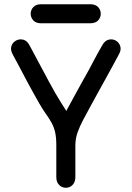

<svg xmlns="http://www.w3.org/2000/svg" viewBox="-20 -876 622 907"><path d="M541 -618Q554 -640 548 -658Q542 -676 526.5 -684.5Q511 -693 493 -688.5Q475 -684 463 -662Q452 -643 441.5 -624Q431 -605 421 -586Q411 -567 401 -548Q380 -511 363 -480Q346 -449 329 -418Q312 -387 292 -350Q273 -315 259.5 -275Q246 -235 246 -188Q246 -164 246 -143.5Q246 -123 246 -105Q246 -87 246 -71Q246 -55 246 -40Q246 -20 255 -7.5Q264 5 277.5 9Q291 13 304.5 9Q318 5 327 -7.5Q336 -20 336 -40Q336 -62 336 -84.5Q336 -107 336 -133Q336 -159 336 -189Q336 -236 330.5 -265.5Q325 -295 313 -318Q301 -341 283.5 -367.5Q266 -394 242 -435Q226 -463 212.5 -488Q199 -513 185.5 -538.5Q172 -564 156 -593.5Q140 -623 120 -661Q108 -684 90 -688.5Q72 -693 56 -684.5Q40 -676 34 -658.5Q28 -641 40 -619Q61 -580 77 -550Q93 -520 106.5 -494Q120 -468 134 -443.5Q148 -419 164 -390Q183 -357 198.5 -335.5Q214 -314 224.5 -294.5Q235 -275 240.5 -251Q246 -227 246 -189Q246 -165 246 -144Q246 -123 246 -105Q246 -87 246 -71Q246 -55 246 -40Q246 -20 255 -7.5Q264 5 277.5 9Q291 13 304.5 9Q318 5 327 -7.5Q336 -20 336 -40Q336 -56 336 -73Q336 -90 336 -108Q336 -126 336 -146Q336 -166 336 -188Q336 -222 347 -252Q358 -282 372 -308Q391 -344 408 -375Q425 -406 442 -437Q459 -468 479 -504Q495 -532 510 -560.5Q525 -589 541 -618ZM405 -766Q431 -766 443.5 -779.5Q456 -793 456 -811Q456 -829 443.5 -842.5Q431 -856 405 -856Q383 -856 354.5 -856Q326 -856 294 -856Q262 -856 231.5 -856Q201 -856 175 -856Q150 -856 137.5 -842.5Q125 -829 125 -811Q125 -793 137.5 -779.5Q150 -766 175 -766Q197 -766 226.5 -766Q256 -766 288.5 -766Q321 -766 351.5 -766Q382 -766 405 -766Z"/></svg>

Font: Tilt Neon
Style: Regular
Weight: 400
Designer: Andy Clymer
Foundry: Andy Clymer
Version: Version 1.000